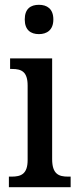

<svg xmlns="http://www.w3.org/2000/svg" viewBox="-20 -779 327 799"><path d="M142 -637C175 -637 202 -654 202 -698C202 -743 175 -759 142 -759C108 -759 83 -743 83 -698C83 -654 108 -637 142 -637ZM17 0H274V-44H263C224 -44 197 -55 197 -117V-536H22V-492H31C69 -492 95 -481 95 -423V-113C95 -54 67 -44 28 -44H17Z"/></svg>

Font: Noto Serif Ethiopic Condensed Medium
Style: Regular
Weight: 500
Width: 3
Designer: Monotype Design Team
Foundry: Monotype Imaging Inc.
Version: Version 2.102